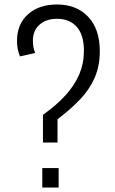

<svg xmlns="http://www.w3.org/2000/svg" viewBox="-20 -838 512 858"><path d="M172 -201V-325Q234 -369 274 -413.5Q314 -458 334.5 -506.5Q355 -555 355 -611Q355 -682 323 -718Q291 -754 234 -754Q187 -754 157 -728Q127 -702 127 -656Q127 -642 129 -629.5Q131 -617 137 -601L69 -586Q62 -604 59 -620.5Q56 -637 56 -655Q56 -730 105 -774Q154 -818 235 -818Q322 -818 374 -763Q426 -708 426 -609Q426 -543 403 -490.5Q380 -438 337.5 -393.5Q295 -349 237 -305V-201ZM169 0V-87H242V0Z"/></svg>

Font: Oswald Light
Style: Regular
Weight: 300
Designer: Vernon Adams
Foundry: Vernon Adams
Version: Version 4.103;gftools[0.9.33.dev8+g029e19f]